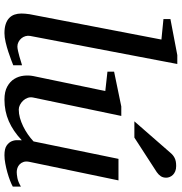

<svg xmlns="http://www.w3.org/2000/svg" viewBox="2 -778 789 832"><g transform="rotate(90 396.0 -362.5)"><path d="M263.2 -25.9Q257.3 -23.4 241.2 -17.3Q225.1 -11.2 205.1 -4.6Q185.1 2 163.3 7.1Q141.6 12.2 124 12.2Q101.1 12.2 85 6.8Q68.8 1.5 58.6 -8.3Q48.3 -18.1 43.7 -31.5Q39.1 -44.9 39.1 -61Q39.1 -76.2 42 -96.2L151.9 -668L63 -676.8V-707L219.2 -736.8H257.8L136.2 -99.1Q134.3 -88.9 137.2 -78.9Q140.1 -68.8 146.5 -61.3Q152.8 -53.7 162.1 -48.8Q171.4 -43.9 182.1 -43.9Q189.5 -43.9 201.4 -46.6Q213.4 -49.3 225.6 -52.7Q237.8 -56.2 248.3 -59.6Q258.8 -63 263.2 -64Z M789.1 -23.9Q779.8 -18.6 763.4 -12.2Q747.1 -5.9 728 -0.5Q709 4.9 689.2 8.5Q669.4 12.2 653.3 12.2Q625 12.2 611.3 2.7Q597.7 -6.8 592.5 -19.3Q587.4 -31.7 587.9 -44.4Q588.4 -57.1 588.4 -63Q548.8 -25.4 505.6 -6.6Q462.4 12.2 412.1 12.2Q377.4 12.2 355.5 0Q333.5 -12.2 322.3 -30.8Q311 -49.3 308.6 -71.3Q306.2 -93.3 310.1 -112.8L375 -424.8L291 -434.1V-462.9L441.9 -494.1H482.9L403.3 -112.8Q400.4 -100.1 404.5 -88.6Q408.7 -77.1 416.7 -68.6Q424.8 -60.1 435.1 -54.9Q445.3 -49.8 455.1 -49.8Q473.1 -49.8 491.5 -54.9Q509.8 -60.1 527.8 -68.8Q545.9 -77.6 562.5 -89.1Q579.1 -100.6 593.3 -113.8L668.9 -481.9H762.2L682.1 -97.2Q678.7 -81.5 682.1 -71Q685.5 -60.5 692.6 -53.7Q699.7 -46.9 708.7 -43.9Q717.8 -41 726.1 -41Q735.8 -41 752 -43.9Q768.1 -46.9 789.1 -59.1ZM750.5 -689Q750.5 -674.8 744.1 -665.3Q737.8 -655.8 726.6 -647.9L576.7 -550.8H506.3L642.6 -707Q647.5 -712.9 652.8 -717.3Q658.2 -721.7 664.8 -725.1Q671.4 -728.5 679.9 -730.2Q688.5 -731.9 699.7 -731.9Q712.9 -731.9 722.4 -728Q731.9 -724.1 738 -718Q744.1 -711.9 747.3 -704.1Q750.5 -696.3 750.5 -689Z"/></g></svg>

Font: Charis SIL Viet
Style: Italic
Weight: 400
Italic angle: -11°
Foundry: SIL International
Version: Version 5.000